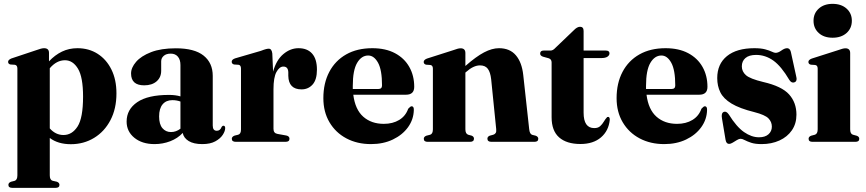

<svg xmlns="http://www.w3.org/2000/svg" viewBox="-20 -718 4386 972"><path d="M228 -450.5V-407.5Q258 -439.5 293.8 -456.8Q329.5 -474 372 -474Q430 -474 474.5 -445.5Q519 -417 544.2 -365.8Q569.5 -314.5 569.5 -245.5Q569.5 -167.5 539.2 -109.8Q509 -52 456.5 -20Q404 12 338.5 12Q274 12 232 -19.5V169.5Q232 193 246 197L268 202Q281 207 281 218Q281 233 261.5 233H42Q22.5 233 22.5 218Q22.5 207 36 202L54 197.5Q68 193 68 169.5V-371Q68 -387.5 55.5 -390L33 -391.5Q21 -394 21 -405Q21 -415 37.5 -422L165 -464.5Q190 -474 203 -474Q228 -474 228 -450.5ZM309 -413Q266.5 -413 232 -372.5V-68Q261.5 -34.5 301.5 -34.5Q345 -34.5 372.8 -77.8Q400.5 -121 400.5 -229Q400.5 -327.5 374.8 -370.2Q349 -413 309 -413Z M621 -102.5Q621 -164 674.8 -200.8Q728.5 -237.5 835.5 -237.5Q868.5 -237.5 893.5 -230V-389Q893.5 -416 880.5 -431.2Q867.5 -446.5 844.5 -446.5Q821.5 -446.5 808.8 -435.2Q796 -424 796 -407.5V-359.5Q796 -326.5 772.8 -306.2Q749.5 -286 710 -286Q643.5 -286 643.5 -346Q643.5 -375.5 669 -405Q694.5 -434.5 744.8 -454Q795 -473.5 870 -473.5Q964.5 -473.5 1010.8 -436.5Q1057 -399.5 1057 -334V-82.5Q1057 -56 1077.5 -56Q1095 -56 1102 -75.5Q1106 -81.5 1111 -81.5Q1120 -81.5 1120 -69.5Q1120 -54.5 1107.8 -35.5Q1095.5 -16.5 1070 -2.5Q1044.5 11.5 1004 11.5Q960.5 11.5 935.2 -4Q910 -19.5 905 -45Q879.5 -17.5 841.8 -3Q804 11.5 762.5 11.5Q699.5 11.5 660.2 -20.5Q621 -52.5 621 -102.5ZM785.5 -128.5Q785.5 -89 802.2 -69.2Q819 -49.5 845.5 -49.5Q871.5 -49.5 893.5 -66.5V-204Q874.5 -211 852.5 -211Q821 -211 803.2 -189.8Q785.5 -168.5 785.5 -128.5Z M1358.5 -447.5 1362.5 -355.5Q1379 -414.5 1414.5 -444.2Q1450 -474 1491 -474Q1536 -474 1560.2 -446.5Q1584.5 -419 1584.5 -365.5Q1584.5 -314.5 1562.5 -290Q1540.5 -265.5 1506.5 -265.5Q1441 -265.5 1439.5 -334V-352.5Q1438.5 -381 1414.5 -381Q1394.5 -381 1379.5 -353.5Q1364.5 -326 1364.5 -266V-65.5Q1364.5 -43.5 1385 -40L1429.5 -32Q1445.5 -28.5 1445.5 -15.5Q1445.5 0 1425.5 0H1174Q1153.5 0 1153.5 -15.5Q1153.5 -26 1167.5 -31.5L1186 -36Q1200 -40 1200 -62.5V-370.5Q1200 -388 1188 -390L1165 -391.5Q1153 -394.5 1153 -405.5Q1153 -416.5 1170 -422.5L1300.5 -460.5Q1318.5 -467.5 1326.8 -469.5Q1335 -471.5 1340.5 -471.5Q1355.5 -471.5 1358.5 -447.5Z M2077 -278.5Q2077 -238.5 2035.5 -238.5H1768.5Q1778 -163.5 1819 -127.2Q1860 -91 1923 -91Q1968.5 -91 2001 -110.8Q2033.5 -130.5 2046.5 -167.5Q2057.5 -180 2064 -180Q2075.5 -180 2075 -161.5Q2074 -113.5 2045.8 -74.2Q2017.5 -35 1969 -11.8Q1920.5 11.5 1858 11.5Q1788 11.5 1733.5 -17.5Q1679 -46.5 1648 -99Q1617 -151.5 1617 -221Q1617 -297 1647 -354Q1677 -411 1732.5 -442.5Q1788 -474 1865 -474Q1932 -474 1979.5 -448.8Q2027 -423.5 2052 -379.2Q2077 -335 2077 -278.5ZM1766 -283.5Q1766 -275.5 1766 -267.5H1895.5Q1914 -267.5 1914 -285.5Q1914 -364 1893.8 -400.5Q1873.5 -437 1844 -437Q1810 -437 1788 -399.8Q1766 -362.5 1766 -283.5Z M2336 -449.5V-384Q2390 -431.5 2430.5 -452.8Q2471 -474 2506 -474Q2561 -474 2591.5 -438.2Q2622 -402.5 2629 -338L2659 -64.5Q2661.5 -39.5 2674 -35.5L2692 -31Q2705 -26 2705 -15.5Q2705 0 2685.5 0H2468Q2447.5 0 2447.5 -16Q2447.5 -26 2459 -31L2477.5 -36Q2485.5 -38.5 2489.5 -45Q2493.5 -51.5 2492 -64.5L2466.5 -317Q2462.5 -352.5 2449.5 -369.8Q2436.5 -387 2410 -387Q2377 -387 2340 -354L2336 -350.5V-63.5Q2336 -41 2350 -36L2368.5 -31Q2379.5 -26 2379.5 -16Q2379.5 0 2359.5 0H2145Q2125.5 0 2125.5 -15.5Q2125.5 -26 2138.5 -31L2158 -36Q2171.5 -40.5 2171.5 -63.5V-370.5Q2171.5 -387 2159 -389L2137 -390.5Q2125 -393.5 2125 -404.5Q2125 -415 2141.5 -421.5L2273 -463.5Q2287.5 -468.5 2295.8 -471Q2304 -473.5 2312 -473.5Q2336 -473.5 2336 -449.5Z M2758 -423 2729 -431Q2714.5 -436 2714.5 -446.5Q2714.5 -462 2732 -462H2767Q2779.5 -462 2791.5 -475.5L2884 -564Q2901.5 -582.5 2916.5 -582.5Q2934.5 -582.5 2934.5 -561V-462H3047Q3065.5 -462 3065.5 -448Q3065.5 -438 3055.2 -431Q3045 -424 3023 -424H2934.5V-147.5Q2934.5 -69.5 2988.5 -69.5Q3007.5 -69.5 3018.2 -79.2Q3029 -89 3036.8 -102.2Q3044.5 -115.5 3054 -125.5Q3067.5 -129.5 3067 -111.5Q3061.5 -56 3022.5 -22.5Q2983.5 11 2918.5 11Q2848.5 11 2810.5 -22.5Q2772.5 -56 2772.5 -124.5V-402Q2772.5 -418 2758 -423Z M3561.5 -278.5Q3561.5 -238.5 3520 -238.5H3253Q3262.5 -163.5 3303.5 -127.2Q3344.5 -91 3407.5 -91Q3453 -91 3485.5 -110.8Q3518 -130.5 3531 -167.5Q3542 -180 3548.5 -180Q3560 -180 3559.5 -161.5Q3558.5 -113.5 3530.2 -74.2Q3502 -35 3453.5 -11.8Q3405 11.5 3342.5 11.5Q3272.5 11.5 3218 -17.5Q3163.5 -46.5 3132.5 -99Q3101.5 -151.5 3101.5 -221Q3101.5 -297 3131.5 -354Q3161.5 -411 3217 -442.5Q3272.5 -474 3349.5 -474Q3416.5 -474 3464 -448.8Q3511.5 -423.5 3536.5 -379.2Q3561.5 -335 3561.5 -278.5ZM3250.5 -283.5Q3250.5 -275.5 3250.5 -267.5H3380Q3398.5 -267.5 3398.5 -285.5Q3398.5 -364 3378.2 -400.5Q3358 -437 3328.5 -437Q3294.5 -437 3272.5 -399.8Q3250.5 -362.5 3250.5 -283.5Z M3822.5 -23Q3853.5 -23 3870.5 -38.2Q3887.5 -53.5 3887.5 -77Q3887.5 -101 3870.2 -118.8Q3853 -136.5 3798.5 -150.5Q3724 -169 3683.2 -193.8Q3642.5 -218.5 3626.8 -250.5Q3611 -282.5 3611 -322.5Q3611 -394 3660.2 -434Q3709.5 -474 3799 -474Q3832.5 -474 3853.8 -468.2Q3875 -462.5 3887.2 -456.5Q3899.5 -450.5 3906.5 -450.5Q3919.5 -450.5 3935.8 -462.2Q3952 -474 3965 -474Q3970.5 -474 3975.5 -470.2Q3980.5 -466.5 3983.5 -456L4010 -335Q4018 -307.5 4002.5 -301.5Q3988 -295.5 3976.5 -312.5Q3935 -383 3894.8 -411.5Q3854.5 -440 3808 -440Q3772 -440 3753.8 -424.2Q3735.5 -408.5 3735.5 -382Q3735.5 -356 3756.2 -337.5Q3777 -319 3843.5 -303Q3937.5 -281.5 3974.8 -240Q4012 -198.5 4012 -137.5Q4012 -92 3989 -58.5Q3966 -25 3926 -6.8Q3886 11.5 3835.5 11.5Q3803.5 11.5 3783 4.8Q3762.5 -2 3750 -8.8Q3737.5 -15.5 3729.5 -15.5Q3721.5 -15.5 3710.8 -9Q3700 -2.5 3689.5 4Q3679 10.5 3671 10.5Q3656.5 10.5 3653 -11L3635 -118.5Q3630 -145.5 3644 -151.5Q3657 -157 3670 -138Q3708.5 -76 3746.5 -49.5Q3784.5 -23 3822.5 -23Z M4195 -527Q4151 -527 4124.8 -551Q4098.5 -575 4098.5 -613Q4098.5 -650.5 4125 -674.5Q4151.5 -698.5 4195 -698.5Q4239 -698.5 4265.8 -674.5Q4292.5 -650.5 4292.5 -613Q4292.5 -575 4265.8 -551Q4239 -527 4195 -527ZM4284 -449.5V-63.5Q4284 -40 4298 -36L4316.5 -31Q4330 -26.5 4330 -15.5Q4330 0 4310.5 0H4093Q4073.5 0 4073.5 -15.5Q4073.5 -26 4086.5 -31L4105.5 -36Q4119.5 -40.5 4119.5 -63.5V-370.5Q4119.5 -387 4107 -389L4085 -390.5Q4072.5 -393.5 4072.5 -404.5Q4072.5 -415 4089.5 -421.5L4221 -463.5Q4248 -473.5 4259.5 -473.5Q4284 -473.5 4284 -449.5Z"/></svg>

Font: Fraunces 72pt S000
Style: Bold
Weight: 700
Version: Version 1.000; ttfautohint (v1.8.3)